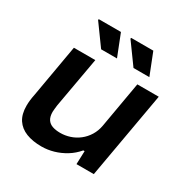

<svg xmlns="http://www.w3.org/2000/svg" viewBox="-168 -865 986 1017"><g transform="rotate(30 325.0 -356.0)"><path d="M221 12Q167 12 127.5 -3.5Q88 -19 66.5 -51.5Q45 -84 45 -136Q45 -152 47 -169.5Q49 -187 53 -206L109 -527H240L185 -218Q184 -206 182.5 -196Q181 -186 181 -177Q181 -148 192 -131Q203 -114 223.5 -107Q244 -100 271 -100Q301 -100 330 -109.5Q359 -119 383.5 -138Q408 -157 425 -184.5Q442 -212 448 -246L497 -527H628L535 0H429L432 -81H424Q398 -50 364.5 -29.5Q331 -9 294.5 1.5Q258 12 221 12ZM436 -592 344 -719 346 -724H481L533 -592ZM238 -592 146 -719 148 -724H283L335 -592Z"/></g></svg>

Font: Archivo SemiExpanded SemiBold
Style: Italic
Weight: 600
Width: 6
Italic angle: -10°
Designer: Hector Gatti
Foundry: Omnibus-Type
Version: Version 2.001